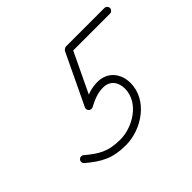

<svg xmlns="http://www.w3.org/2000/svg" viewBox="-126 -775 1014 1014"><g transform="rotate(-45 380.5 -268.5)"><path d="M740.3 -565C644.3 -565 548.3 -565 452.3 -565C450.1 -565 445.9 -563 441.9 -560.5C437.9 -558 434.3 -555 433.3 -553C387.7 -457.4 342 -361.7 296.3 -266C292.2 -257.5 295.1 -248.4 301.1 -242.5C307.2 -236.6 316.3 -234 324.8 -238.3C362.3 -257.3 394.7 -273.2 438.4 -273.2C489.5 -273.2 516.4 -236.1 516.4 -187.5C516.4 -83.4 403.2 -14 308.5 -14C220 -14 176.6 -39.8 113.5 -93C104.6 -100.5 91.4 -99.4 83.9 -90.5C76.4 -81.7 77.5 -68.4 86.4 -61C157.4 -1.1 210.2 28 308.5 28C426.7 28 558.4 -59.7 558.4 -187.5C558.4 -259.3 512.8 -315.2 438.4 -315.2C387.7 -315.2 349.5 -297.9 305.8 -275.7C297.3 -271.4 302.4 -260.2 310.6 -252.2C318.8 -244.2 330.2 -239.4 334.2 -248C379.9 -343.6 425.6 -439.3 471.2 -535C472.2 -536.9 466.4 -533.9 460.8 -530.4C455.3 -527 450.1 -523 452.3 -523C548.3 -523 644.3 -523 740.3 -523C751.9 -523 761.3 -532.4 761.3 -544C761.3 -555.6 751.9 -565 740.3 -565Z"/></g></svg>

Font: FRB American Cursive Guidelines Arrows Medium
Style: Italic
Weight: 500
Italic angle: -25°
Version: Version 2.0;Modular Font Editor K font №1